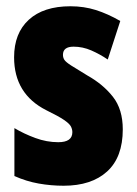

<svg xmlns="http://www.w3.org/2000/svg" viewBox="-20 -583 436 613"><path d="M372 -170Q372 -81 322 -35.5Q272 10 183 10Q143 10 103.5 3Q64 -4 26 -21V-174Q56 -156 92.5 -142.5Q129 -129 166 -129Q211 -129 211 -161Q211 -170 206.5 -179Q202 -188 184.5 -200Q167 -212 128 -231Q25 -283 25 -400Q25 -477 72 -520Q119 -563 205 -563Q248 -563 286 -551Q324 -539 364 -516L324 -393Q299 -410 271.5 -422Q244 -434 215 -434Q181 -434 181 -408Q181 -399 185.5 -392Q190 -385 207 -374Q224 -363 259 -342Q309 -314 340.5 -274Q372 -234 372 -170Z"/></svg>

Font: Noto Sans Malayalam ExtraCondensed Black
Style: Regular
Weight: 900
Width: 2
Designer: Jelle Bosma - Monotype Design Team
Foundry: Monotype Imaging Inc.
Version: Version 2.104; ttfautohint (v1.8.4.7-5d5b)